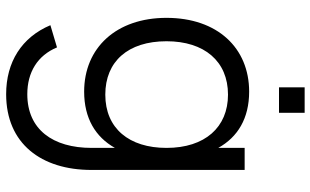

<svg xmlns="http://www.w3.org/2000/svg" viewBox="-218 -562 1035 640"><g transform="rotate(90 300.0 -242.5)"><path d="M356.5 -654.5V-740H271.5V-654.5ZM286 -555C140.5 -555 40 -449.5 40 -279.5C40 -112.5 139.5 -5 286 -5C374.5 -5 437 -42.5 473.5 -107.5V-30C473.5 99.5 412 184.5 294.5 184.5C221.5 184.5 165.5 150.5 138.5 85.5L64.5 107.5C105 203.5 187.5 255 294.5 255C459.5 255 547 137.5 547 -29.5V-540H473.5V-452C437.5 -517 375 -555 286 -555ZM296 -75.5C185.5 -75.5 118 -151 118 -279.5C118 -405.5 184.5 -484.5 296 -484.5C404.5 -484.5 473.5 -408 473.5 -279.5C473.5 -155 408.5 -75.5 296 -75.5Z"/></g></svg>

Font: Vela Sans
Style: Regular
Weight: 400
Designer: Principal design: Mikhail Sharanda - project Manrope.
Design modification: Ravid Balaliev
Foundry: Mikhail Sharanda
Version: Version 1.001